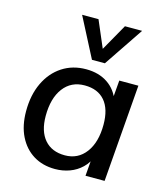

<svg xmlns="http://www.w3.org/2000/svg" viewBox="-115 -864 839 961"><g transform="rotate(15 304.5 -383.5)"><path d="M259 7Q195 7 147 -22.5Q99 -52 72 -106.5Q45 -161 45 -236Q45 -320 75 -383Q105 -446 158.5 -481Q212 -516 282 -516Q348 -516 394 -485Q440 -454 459 -398L446 -383L456 -504H555L515 0H416L426 -123L436 -106Q424 -71 397 -45Q370 -19 334.5 -6Q299 7 259 7ZM289 -72Q357 -72 397 -125.5Q437 -179 437 -270Q437 -351 400.5 -393.5Q364 -436 296 -436Q226 -436 186 -383Q146 -330 146 -238Q146 -159 183.5 -115.5Q221 -72 289 -72ZM413 -774H502L364 -569H297L191 -774H276L335 -636Z"/></g></svg>

Font: Muli SemiBold
Style: Italic
Weight: 600
Italic angle: -4.541°
Designer: Vernon Adams
Foundry: Vernon Adams
Version: Version 2.100; ttfautohint (v1.8.1.43-b0c9)